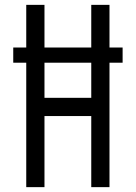

<svg xmlns="http://www.w3.org/2000/svg" viewBox="-20 -770 558 790"><path d="M88 0V-512H34.5V-574.5H88V-750H163V-574.5H355.5V-750H430.5V-574.5H484.5V-512H430.5V0H355.5V-292.5H163V0ZM163 -367.5H355.5V-512H163Z"/></svg>

Font: Mohave
Style: Regular
Weight: 400
Designer: Gumpita Rahayu
Foundry: Tokotype
Version: Version 2.003; ttfautohint (v1.8.3)